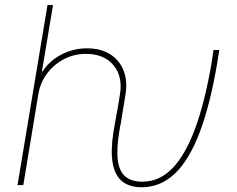

<svg xmlns="http://www.w3.org/2000/svg" viewBox="-20 -748 957 776"><path d="M50.8 0 171.9 -727.5H194.3L149.4 -459H152.3Q179.2 -502 227.5 -527.3Q275.9 -552.7 332 -552.7Q386.7 -552.7 424.6 -529.1Q462.4 -505.4 479.2 -463.4Q496.1 -421.4 487.3 -366.2L466.8 -241.2H444.3L464.8 -366.2Q476.6 -439 438.7 -484.4Q400.9 -529.8 328.1 -530.3Q279.8 -530.3 238.8 -509Q197.8 -487.8 170.2 -450.9Q142.6 -414.1 134.8 -366.2L74.2 0ZM552.7 8.8Q502.9 8.8 473.4 -15.4Q443.8 -39.6 435.3 -89.4Q426.8 -139.2 438.5 -214.8L454.1 -303.7H476.6L461.9 -214.8Q450.2 -143.6 456.3 -99.1Q462.4 -54.7 487.1 -34.2Q511.7 -13.7 555.7 -13.7Q624 -13.7 677 -68.1Q730 -122.6 769.8 -231.7Q809.6 -340.8 836.9 -503.9L842.8 -545.9H866.2L858.4 -496.1Q830.1 -326.7 787.6 -214.4Q745.1 -102.1 687 -46.6Q628.9 8.8 552.7 8.8Z"/></svg>

Font: Inter Tight Thin
Style: Italic
Weight: 250
Italic angle: -9.39999°
Designer: Rasmus Andersson
Foundry: rsms
Version: Version 3.004